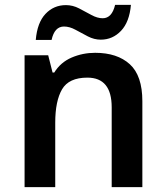

<svg xmlns="http://www.w3.org/2000/svg" viewBox="-20 -769 682 789"><path d="M371 -552Q462 -552 513.5 -505Q565 -458 565 -353V0H439V-328Q439 -450 339 -450Q263 -450 235 -402Q207 -354 207 -265V0H81V-542H178L196 -471H203Q229 -513 274.5 -532.5Q320 -552 371 -552ZM127 -605Q133 -676 167 -712Q201 -748 251 -748Q279 -748 305 -734.5Q331 -721 355.5 -707.5Q380 -694 402 -694Q440 -694 453 -749H518Q512 -679 477.5 -642.5Q443 -606 394 -606Q367 -606 341 -619.5Q315 -633 290.5 -646.5Q266 -660 243 -660Q204 -660 192 -605Z"/></svg>

Font: Noto Sans Gujarati SemiBold
Style: Regular
Weight: 600
Designer: Jelle Bosma - Monotype Design Team, Universal Thirst
Foundry: Monotype Imaging Inc.
Version: Version 2.106; ttfautohint (v1.8.4.7-5d5b)